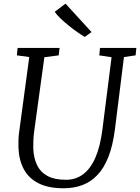

<svg xmlns="http://www.w3.org/2000/svg" viewBox="-20 -1000 752 1030"><path d="M645 -694 596.5 -306Q585.5 -220 562 -159.5Q538.5 -99 503.2 -61.8Q468 -24.5 422.2 -7.2Q376.5 10 321 10Q240 10 187.2 -16.5Q134.5 -43 108 -92Q81.5 -141 79 -208Q78.5 -227 79 -247.8Q79.5 -268.5 82.5 -290L137 -694L70.5 -703L74.5 -743H299.5L295 -703L218 -693L163.5 -296.5Q160 -270 159 -247.5Q158 -225 158.5 -204Q160.5 -152.5 178.8 -114.5Q197 -76.5 234.8 -56Q272.5 -35.5 333.5 -35.5Q386 -35.5 425.8 -65Q465.5 -94.5 491.8 -154.5Q518 -214.5 529.5 -306L578.5 -693L512.5 -703L516.5 -743H711.5L707.5 -703ZM435 -802Q417.5 -812 394.2 -828.2Q371 -844.5 347.2 -863.8Q323.5 -883 303.8 -902Q284 -921 273.5 -936.5L331.5 -980.5L471 -828Z"/></svg>

Font: Merriweather Light 18pt Light
Style: Italic
Weight: 300
Italic angle: -7.8°
Version: Version 2.101